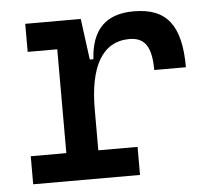

<svg xmlns="http://www.w3.org/2000/svg" viewBox="-44 -573 673 619"><g transform="rotate(-5 293.0 -263.5)"><path d="M257.8 -222.7C257.8 -361.3 300.8 -439.5 388.7 -439.5C438.5 -439.5 460 -408.2 460 -333H562.5C562.5 -469.7 516.6 -527.3 410.2 -527.3C320.3 -527.3 273.4 -480.5 267.6 -384.8H255.9L238.3 -517.6H58.6V-426.8H154.3V-90.8H39.1V0H384.8V-90.8H257.8Z"/></g></svg>

Font: Cascadia Code PL
Style: Regular
Weight: 400
Monospace: yes
Designer: Aaron Bell
Foundry: Saja Typeworks
Version: Version 2404.023